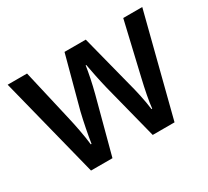

<svg xmlns="http://www.w3.org/2000/svg" viewBox="-112 -717 967 892"><g transform="rotate(-30 371.0 -270.5)"><path d="M401 -299 477 -1H594L732 -540H630L564 -258C551 -203 539 -143 536 -108H532C526 -158 512 -219 500 -263L429 -540H315L241 -264C229 -215 216 -148 210 -107H206C201 -154 188 -220 175 -275L114 -540H10L146 -1H261L340 -298C353 -347 364 -403 369 -437H372C378 -404 389 -348 401 -299Z"/></g></svg>

Font: Noto Sans Thai Looped SemiCondensed Medium
Style: Regular
Weight: 500
Width: 4
Designer: Sasikarn Vongin, Ben Mitchell
Foundry: The Fontpad Ltd
Version: Version 1.001